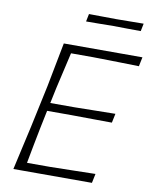

<svg xmlns="http://www.w3.org/2000/svg" viewBox="-96 -963 822 1034"><g transform="rotate(10 315.0 -446.0)"><path d="M49.5 0Q63 -62 75.8 -117.2Q88.5 -172.5 103 -238L153 -472Q166 -540 177 -596.5Q188 -653 199.5 -713H629.5L619 -662.5Q566.5 -663.5 507 -665Q447.5 -666.5 367 -667.5H247Q236 -619 225 -572Q214 -525 201.5 -470L183.5 -384.5H316.5Q387 -385.5 438.8 -386.5Q490.5 -387.5 539 -388L528.5 -338Q477.5 -338 426.2 -338.8Q375 -339.5 305.5 -340H174L154 -243.5Q143 -188.5 134 -141.2Q125 -94 116 -45.5H242Q310.5 -46.5 371.5 -48Q432.5 -49.5 489.5 -50.5L479 0ZM297 -850.5 305.5 -892.5Q339.5 -892 377 -891.8Q414.5 -891.5 455 -891Q495.5 -891.5 533 -891.8Q570.5 -892 604.5 -892.5L596 -850.5Q562 -850.5 524.5 -851Q487 -851.5 446.5 -852Q406 -851.5 368.5 -851Q331 -850.5 297 -850.5Z"/></g></svg>

Font: Commissioner Loud ExtraLight
Style: Italic
Weight: 200
Italic angle: -12°
Designer: Kostas Bartsokas
Foundry: Kostas Bartsokas
Version: Version 1.000; ttfautohint (v1.8.3)